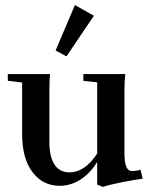

<svg xmlns="http://www.w3.org/2000/svg" viewBox="-20 -731 601 767"><path d="M245.6 -505.9 202.1 -529.3 279.3 -710.9 355 -668ZM218.3 11.2Q150.9 11.2 109.6 -43.5Q68.4 -98.1 68.4 -195.3V-401.4L11.2 -408.2V-435.1H179.7Q177.2 -400.9 177.2 -370.1V-165Q177.2 -105.5 197.5 -74Q217.8 -42.5 257.8 -42.5Q318.8 -42.5 368.2 -117.7V-401.9L313 -408.2V-435.1H480.5Q477.1 -403.3 477.1 -370.1V-124.5Q477.1 -80.1 484.9 -64Q492.7 -47.9 505.9 -47.9Q525.4 -47.9 541.5 -53.2L549.8 -17.1Q512.7 -12.2 462.9 -2.2Q413.1 7.8 391.1 15.6L368.2 6.3V-84Q339.8 -38.1 301 -13.4Q262.2 11.2 218.3 11.2Z"/></svg>

Font: Elstob SemiBold
Style: Regular
Weight: 600
Designer: Peter S. Baker
Version: Version 1.015